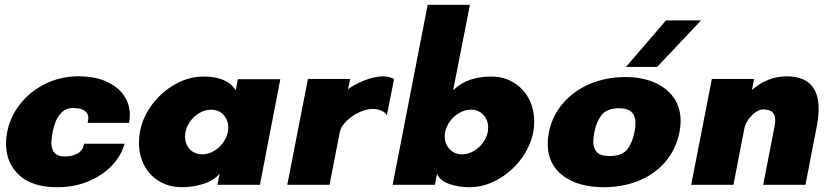

<svg xmlns="http://www.w3.org/2000/svg" viewBox="-20 -770 3489 800"><path d="M5 -172Q5 -193 10 -220Q22 -283 63.5 -336Q105 -389 168.5 -420.5Q232 -452 307 -452Q375 -452 423 -430.5Q471 -409 496 -372.5Q521 -336 521 -291Q521 -275 518 -258H345Q348 -269 348 -278Q348 -298 332 -309Q316 -320 285 -320Q219 -320 199 -219Q194 -187 194 -177Q194 -118 249 -118Q283 -118 305 -131.5Q327 -145 330 -171H499Q485 -121 446 -80Q407 -39 348.5 -14.5Q290 10 219 10Q114 10 59.5 -40.5Q5 -91 5 -172Z M559 -175Q559 -200 563 -220Q574 -281 613.5 -334Q653 -387 710 -419Q767 -451 828 -451Q927 -451 962 -394L971 -440H1148L1063 0H886L895 -46Q870 -17 826.5 -3.5Q783 10 738 10Q685 10 644 -14.5Q603 -39 581 -81Q559 -123 559 -175ZM823 -127Q850 -127 875 -143Q900 -159 915.5 -184.5Q931 -210 931 -238Q931 -270 911 -291.5Q891 -313 859 -313Q832 -313 807 -297Q782 -281 766.5 -255Q751 -229 751 -201Q751 -169 771 -148Q791 -127 823 -127Z M1263 -441H1439L1430 -398Q1454 -417 1497.5 -434.5Q1541 -452 1579 -452Q1588 -452 1601.5 -448.5Q1615 -445 1622 -441L1592 -290Q1584 -303 1568 -309.5Q1552 -316 1532 -316Q1506 -316 1475.5 -301.5Q1445 -287 1422.5 -264.5Q1400 -242 1396 -220L1353 0H1177Z M1801 -46 1792 0H1616L1762 -750H1938L1868 -394Q1902 -426 1941.5 -438.5Q1981 -451 2026 -451Q2080 -451 2120.5 -426Q2161 -401 2183.5 -358.5Q2206 -316 2206 -264Q2206 -240 2202 -220Q2190 -159 2150.5 -106.5Q2111 -54 2054 -22Q1997 10 1936 10Q1890 10 1851.5 -3.5Q1813 -17 1801 -46ZM1906 -127Q1933 -127 1958 -143Q1983 -159 1998.5 -184.5Q2014 -210 2014 -238Q2014 -270 1994 -291.5Q1974 -313 1942 -313Q1915 -313 1889.5 -297Q1864 -281 1848.5 -255Q1833 -229 1833 -202Q1833 -170 1853.5 -148.5Q1874 -127 1906 -127Z M2262 -172Q2262 -191 2267 -219Q2281 -288 2326.5 -340.5Q2372 -393 2439.5 -421Q2507 -449 2585 -449Q2689 -449 2752.5 -399.5Q2816 -350 2816 -265Q2816 -246 2811 -219Q2797 -148 2752.5 -96Q2708 -44 2641.5 -17Q2575 10 2496 10Q2389 10 2325.5 -38Q2262 -86 2262 -172ZM2452 -179Q2452 -152 2467 -136Q2482 -120 2521 -120Q2572 -120 2593.5 -147.5Q2615 -175 2624 -221Q2628 -243 2628 -256Q2628 -319 2560 -319Q2509 -319 2487 -291Q2465 -263 2457 -221Q2452 -198 2452 -179ZM2755 -685H2901L2718 -491H2588Z M2946 -441H3122L3113 -395Q3142 -421 3179 -436.5Q3216 -452 3257 -452Q3391 -452 3391 -316Q3391 -284 3383 -242L3336 0H3160L3207 -242Q3210 -257 3210 -269Q3210 -293 3197.5 -303.5Q3185 -314 3159 -314Q3138 -314 3112.5 -289Q3087 -264 3081 -232L3036 0H2860Z"/></svg>

Font: Teachers ExtraBold
Style: Italic
Weight: 800
Designer: Alfredo Marco Pradil & Chank Diesel
Version: Version 0.009